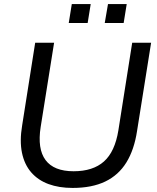

<svg xmlns="http://www.w3.org/2000/svg" viewBox="-20 -915 770 944"><path d="M337 9Q270 9 218.5 -10Q167 -29 133.5 -67.5Q100 -106 88 -164Q76 -222 89 -299L153 -705H246L180 -291Q163 -183 204 -128Q245 -73 342 -73Q437 -73 491 -121Q545 -169 562 -274L630 -705H723L654 -272Q640 -179 601.5 -116.5Q563 -54 497.5 -22.5Q432 9 337 9ZM495 -802 511 -895H603L588 -802ZM318 -802 333 -895H426L411 -802Z"/></svg>

Font: Nunito Sans 12pt ExtraLight 12pt Medium
Style: Italic
Weight: 500
Italic angle: -9°
Version: Version 3.101;gftools[0.9.27]